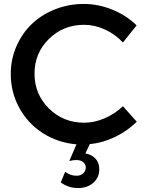

<svg xmlns="http://www.w3.org/2000/svg" viewBox="-20 -723 737 967"><path d="M34.2 -351.1Q34.2 -424.3 62.7 -489.7Q91.3 -555.2 140.1 -602.1Q189 -648.9 257.1 -676Q325.2 -703.1 401.9 -703.1Q475.6 -703.1 546.1 -674.3Q616.7 -645.5 668 -595.2L599.1 -508.8Q561 -550.3 508.8 -574.2Q456.5 -598.1 403.8 -598.1Q298.8 -598.1 226.3 -526.9Q153.8 -455.6 153.8 -352.1Q153.8 -248.5 226.3 -176.8Q298.8 -105 403.8 -105Q455.6 -105 507.1 -127.2Q558.6 -149.4 599.1 -188L668.9 -109.9Q621.1 -63 559.3 -33.2Q497.6 -3.4 432.1 2.9L410.2 49.8Q442.4 55.7 461.2 76.2Q480 96.7 480 128.9Q480 171.4 449.7 197.8Q419.4 224.1 374 224.1Q324.2 224.1 286.1 195.8L308.1 142.1Q334 162.1 366.2 162.1Q386.7 162.1 399.4 149.7Q412.1 137.2 412.1 121.1Q412.1 105.5 399.7 94.2Q387.2 83 363.8 83Q347.7 83 329.1 87.9L365.2 3.9Q272 -3.9 196.3 -52.2Q120.6 -100.6 77.4 -179.2Q34.2 -257.8 34.2 -351.1Z"/></svg>

Font: Trueno
Style: Rg
Weight: 400
Designer: Julieta Ulanovsky
Foundry: Julieta Ulanovsky
Version: Version 3.001b